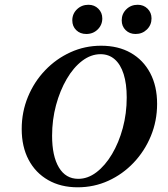

<svg xmlns="http://www.w3.org/2000/svg" viewBox="-20 -774 706 805"><path d="M305.6 11.3Q234.7 11.3 181.9 -19Q129 -49.2 100 -104Q71 -158.9 71 -233.1Q71 -304.8 97.2 -368.1Q123.4 -431.5 169.4 -479.4Q215.3 -527.4 275.4 -554.8Q335.5 -582.3 404 -582.3Q475.8 -582.3 528.2 -552.4Q580.6 -522.6 609.7 -467.7Q638.7 -412.9 638.7 -338.7Q638.7 -266.9 612.5 -203.6Q586.3 -140.3 540.3 -91.9Q494.4 -43.5 434.3 -16.1Q374.2 11.3 305.6 11.3ZM308.1 -24.2Q348.4 -24.2 384.7 -52Q421 -79.8 449.6 -127.8Q478.2 -175.8 494.8 -237.1Q511.3 -298.4 511.3 -365.3Q511.3 -422.6 498.4 -463.3Q485.5 -504 460.9 -525.4Q436.3 -546.8 401.6 -546.8Q361.3 -546.8 324.6 -519Q287.9 -491.1 259.7 -442.7Q231.5 -394.4 214.9 -333.1Q198.4 -271.8 198.4 -204.8Q198.4 -119.4 227 -71.8Q255.6 -24.2 308.1 -24.2ZM341.9 -631.5Q316.1 -631.5 299.6 -647.6Q283.1 -663.7 283.1 -688.7Q283.1 -716.1 302.8 -735.1Q322.6 -754 350.8 -754Q375.8 -754 392.3 -737.5Q408.9 -721 408.9 -696.8Q408.9 -669.4 389.5 -650.4Q370.2 -631.5 341.9 -631.5ZM548.4 -631.5Q523.4 -631.5 506.9 -647.6Q490.3 -663.7 490.3 -688.7Q490.3 -716.1 509.7 -735.1Q529 -754 557.3 -754Q582.3 -754 598.8 -737.5Q615.3 -721 615.3 -696.8Q615.3 -669.4 596 -650.4Q576.6 -631.5 548.4 -631.5Z"/></svg>

Font: Playfair 9pt
Style: Bold Italic
Weight: 700
Italic angle: -15.6°
Designer: Claus Eggers Sørensen
Foundry: Claus Eggers Sørensen
Version: Version 2.203